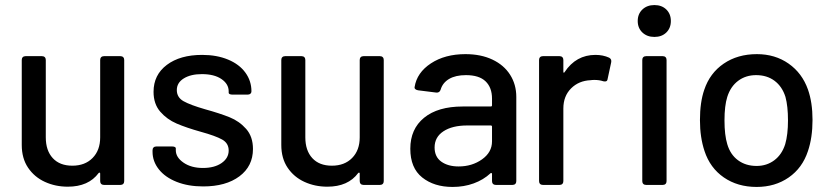

<svg xmlns="http://www.w3.org/2000/svg" viewBox="-20 -731 3287 759"><path d="M391 -509H456Q463 -509 467 -505Q471 -501 471 -494V-15Q471 -8 467 -4Q463 0 456 0H391Q384 0 380 -4Q376 -8 376 -15V-45Q376 -48 374 -48.5Q372 -49 370 -47Q330 7 248 7Q199 7 157.5 -12Q116 -31 91 -68Q66 -105 66 -158V-494Q66 -501 70 -505Q74 -509 81 -509H146Q153 -509 157 -505Q161 -501 161 -494V-188Q161 -136 188.5 -106Q216 -76 266 -76Q316 -76 346 -106.5Q376 -137 376 -188V-494Q376 -501 380 -505Q384 -509 391 -509Z M583 -131V-137Q583 -144 587 -148Q591 -152 598 -152H660Q667 -152 671 -150Q675 -148 675 -145V-137Q675 -109 705.5 -88Q736 -67 782 -67Q828 -67 856 -86.5Q884 -106 884 -136Q884 -165 858 -179.5Q832 -194 774 -210Q717 -226 678.5 -242.5Q640 -259 613.5 -289.5Q587 -320 587 -368Q587 -435 639.5 -474.5Q692 -514 779 -514Q837 -514 881.5 -495.5Q926 -477 950 -444Q974 -411 974 -370Q974 -364 970 -360.5Q966 -357 959 -357H899Q892 -357 888 -359Q884 -361 884 -364V-370Q884 -399 855.5 -418.5Q827 -438 778 -438Q734 -438 706.5 -421Q679 -404 679 -375Q679 -346 705.5 -331Q732 -316 791 -299Q849 -283 887.5 -267.5Q926 -252 953 -221.5Q980 -191 980 -142Q980 -74 926.5 -34Q873 6 783 6Q724 6 678.5 -12Q633 -30 608 -61.5Q583 -93 583 -131Z M1417 -509H1482Q1489 -509 1493 -505Q1497 -501 1497 -494V-15Q1497 -8 1493 -4Q1489 0 1482 0H1417Q1410 0 1406 -4Q1402 -8 1402 -15V-45Q1402 -48 1400 -48.5Q1398 -49 1396 -47Q1356 7 1274 7Q1225 7 1183.5 -12Q1142 -31 1117 -68Q1092 -105 1092 -158V-494Q1092 -501 1096 -505Q1100 -509 1107 -509H1172Q1179 -509 1183 -505Q1187 -501 1187 -494V-188Q1187 -136 1214.5 -106Q1242 -76 1292 -76Q1342 -76 1372 -106.5Q1402 -137 1402 -188V-494Q1402 -501 1406 -505Q1410 -509 1417 -509Z M2021 -348V-15Q2021 -8 2017 -4Q2013 0 2006 0H1940Q1933 0 1929 -4Q1925 -8 1925 -15V-43Q1925 -46 1923 -47Q1921 -48 1919 -46Q1891 -20 1852.5 -6Q1814 8 1769 8Q1696 8 1649 -29.5Q1602 -67 1602 -143Q1602 -221 1656.5 -265.5Q1711 -310 1809 -310H1920Q1925 -310 1925 -315V-341Q1925 -385 1899.5 -409.5Q1874 -434 1822 -434Q1781 -434 1755.5 -419Q1730 -404 1722 -377Q1718 -364 1705 -365L1633 -374Q1626 -375 1622 -378.5Q1618 -382 1619 -387Q1628 -444 1683.5 -480.5Q1739 -517 1820 -517Q1881 -517 1926.5 -495.5Q1972 -474 1996.5 -435.5Q2021 -397 2021 -348ZM1925 -172V-230Q1925 -235 1920 -235H1827Q1768 -235 1733 -212Q1698 -189 1698 -148Q1698 -111 1724.5 -92Q1751 -73 1793 -73Q1846 -73 1885.5 -101Q1925 -129 1925 -172Z M2388 -503Q2399 -497 2396 -484L2382 -419Q2381 -409 2372 -409Q2367 -409 2364 -410Q2349 -415 2330 -415Q2320 -415 2315 -414Q2268 -412 2237.5 -381.5Q2207 -351 2207 -302V-15Q2207 -8 2203 -4Q2199 0 2192 0H2126Q2119 0 2115 -4Q2111 -8 2111 -15V-494Q2111 -501 2115 -505Q2119 -509 2126 -509H2192Q2199 -509 2203 -505Q2207 -501 2207 -494V-448Q2207 -444 2208.5 -443.5Q2210 -443 2212 -446Q2257 -514 2334 -514Q2364 -514 2388 -503Z M2501 -648Q2501 -676 2519.5 -693.5Q2538 -711 2567 -711Q2596 -711 2614 -693.5Q2632 -676 2632 -648Q2632 -620 2614 -602.5Q2596 -585 2567 -585Q2538 -585 2519.5 -602.5Q2501 -620 2501 -648ZM2519 -15V-494Q2519 -501 2523 -505Q2527 -509 2534 -509H2600Q2607 -509 2611 -505Q2615 -501 2615 -494V-15Q2615 -8 2611 -4Q2607 0 2600 0H2534Q2527 0 2523 -4Q2519 -8 2519 -15Z M2765 -134Q2747 -188 2747 -256Q2747 -327 2764 -376Q2786 -442 2841 -479.5Q2896 -517 2972 -517Q3044 -517 3097.5 -479.5Q3151 -442 3174 -377Q3192 -326 3192 -257Q3192 -187 3174 -134Q3152 -67 3098 -29.5Q3044 8 2971 8Q2896 8 2841.5 -29.5Q2787 -67 2765 -134ZM3084 -161Q3095 -199 3095 -255Q3095 -311 3085 -348Q3072 -389 3042 -411.5Q3012 -434 2969 -434Q2928 -434 2898 -411.5Q2868 -389 2855 -348Q2844 -313 2844 -255Q2844 -197 2855 -161Q2867 -120 2897.5 -97.5Q2928 -75 2971 -75Q3011 -75 3041 -97.5Q3071 -120 3084 -161Z"/></svg>

Font: Barlow_Medium_SS
Style: Regular
Weight: 500
Designer: Jeremy Tribby
Foundry: Jeremy Tribby
Version: Version 1.101 August 23, 2024